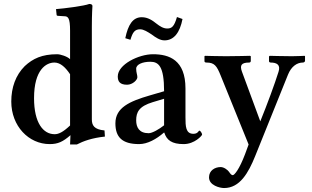

<svg xmlns="http://www.w3.org/2000/svg" viewBox="-20 -718 1576 970"><path d="M444 -583C444 -648 447 -688 447 -688C447 -695 440 -698 431 -698C406 -688 304 -675 263 -672L266 -643C266 -640 269 -638 272 -638L304 -636C324 -636 334 -628 334 -563V-419C320 -433 285 -444 269 -444C192 -444 146 -422 105 -384C59 -338 37 -276 37 -205C37 -81 125 10 231 10C273 10 298 -2 336 -35L334 12H368C401 -5 444 -21 510 -28L508 -59C455 -64 444 -85 444 -115ZM334 -343V-84C298 -50 276 -40 256 -40C199 -40 152 -96 152 -222C152 -367 214 -402 255 -402C286 -402 312 -376 334 -343Z M808 -48H810C822 -10 848 10 908 10C963 10 1001 -33 1001 -38C1001 -45 992 -58 988 -58C982 -58 981 -42 957 -42C918 -42 917 -80 917 -126V-271C917 -415 835 -444 753 -444C680 -444 575 -392 575 -332C575 -306 586 -290 622 -290C650 -290 674 -314 674 -328C674 -340 668 -351 668 -371C668 -393 701 -406 739 -406C781 -406 809 -384 809 -257L737 -236C634 -206 563 -174 563 -95C563 -26 596 10 683 10C725 10 770 -15 808 -48ZM809 -85C784 -65 749 -45 731 -45C683 -45 668 -75 668 -110C668 -151 682 -181 752 -202L809 -219ZM825 -574C805 -574 788 -585 770 -599C750 -615 727 -631 696 -631C651 -631 627 -593 613 -525L639 -517C650 -555 661 -570 688 -570C706 -570 726 -557 746 -544C766 -529 788 -514 811 -514C859 -514 889 -554 902 -622L874 -632C860 -583 847 -574 825 -574Z M1435 -341C1452 -383 1481 -402 1510 -402C1516 -402 1521 -406 1521 -411V-434L1519 -436C1519 -436 1480 -434 1455 -434C1411 -434 1343 -436 1343 -436L1339 -433V-409C1339 -406 1342 -402 1347 -402C1378 -402 1399 -391 1387 -355C1369 -297 1329 -188 1295 -105L1202 -357C1191 -388 1199 -402 1239 -402C1241 -402 1247 -403 1247 -410V-434L1243 -436C1243 -436 1169 -434 1122 -434C1081 -434 1016 -436 1016 -436L1013 -434V-409C1013 -404 1017 -402 1023 -402C1063 -402 1075 -386 1095 -336L1236 12L1218 61C1189 138 1164 167 1156 167C1149 167 1143 159 1137 150C1130 140 1111 126 1095 126C1066 126 1036 143 1036 178C1036 219 1091 232 1112 232C1192 232 1235 155 1269 71Z"/></svg>

Font: Libertinus Serif Semibold
Style: Regular
Weight: 600
Designer: Philipp H. Poll, Khaled Hosny
Foundry: Caleb Maclennan
Version: Version 7.050;RELEASE